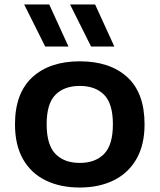

<svg xmlns="http://www.w3.org/2000/svg" viewBox="-20 -828 713 858"><path d="M336.5 10Q249.5 10 184.2 -21.8Q119 -53.5 83 -116.5Q47 -179.5 47 -272.5Q47 -411.5 124.5 -482.8Q202 -554 336.5 -554Q471.5 -554 548.8 -483.2Q626 -412.5 626 -272.5Q626 -180.5 589.8 -117.5Q553.5 -54.5 488.2 -22.2Q423 10 336.5 10ZM336.5 -100Q406 -100 445.2 -140.2Q484.5 -180.5 484.5 -272.5Q484.5 -365 445.2 -404.5Q406 -444 336.5 -444Q267 -444 227.8 -404.5Q188.5 -365 188.5 -273Q188.5 -180.5 227.8 -140.2Q267 -100 336.5 -100ZM387 -620 293 -808H405L491 -620ZM182 -620 88 -808H200L286 -620Z"/></svg>

Font: Encode Sans Expanded Expanded SemiBold
Style: Regular
Weight: 600
Width: 7
Designer: Multiple Designers
Foundry: Impallari Type
Version: Version 3.000; ttfautohint (v1.8.3) -l 8 -r 50 -G 200 -x 14 